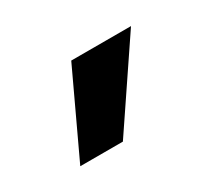

<svg xmlns="http://www.w3.org/2000/svg" viewBox="-50 -790 354 320"><g transform="rotate(-30 126.5 -630.0)"><path d="M113 -550H31L106 -710H221Z"/></g></svg>

Font: Ek Mukta SemiBold
Style: Regular
Weight: 600
Designer: Girish Dalvi and Yashodeep Gholap
Foundry: Ek Type
Version: Version 2.538;PS 1.002;hotconv 16.6.51;makeotf.lib2.5.65220;